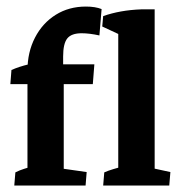

<svg xmlns="http://www.w3.org/2000/svg" viewBox="-20 -577 567 597"><path d="M65.4 -2.9V-357.4Q65.4 -415 88.9 -460.2Q112.3 -505.4 153.3 -531Q194.3 -556.6 247.1 -556.6Q276.4 -556.6 295.9 -548.8L289.1 -466.8Q257.8 -473.6 233.9 -473.6Q202.1 -473.6 189.2 -457.5Q176.3 -441.4 176.3 -401.4V-346.7L178.2 -336.9V-2.9ZM12.2 -315.4 15.6 -359.4Q40 -370.1 69.3 -377H273.4L268.6 -315.4ZM24.4 0 27.8 -41Q41.5 -47.9 55.4 -52.2Q69.3 -56.6 83.5 -60.1L65.4 -12.2V-88.9H178.2V-12.2L160.6 -54.7L249.5 -42L246.1 0ZM347.7 -2.9V-504.9L460.9 -490.7V-2.9ZM300.8 0 304.2 -41Q316.4 -46.4 331.8 -51Q347.2 -55.7 365.7 -60.1L347.7 -12.2V-88.9H460.9V-12.2L444.3 -56.2L509.8 -42L506.3 0ZM347.7 -439.5V-500.5L363.8 -463.9L297.9 -494.6L300.8 -526.9Q353 -545.4 418.9 -547.9H460.9V-463.9Z"/></svg>

Font: Markazi Text
Style: Regular
Weight: 400
Designer: Borna Izadpanah (Arabic designer), Fiona Ross (Arabic design director) and Florian Runge (Latin designer)
Foundry: Borna Izadpanah and Florian Runge
Version: Version 1.000